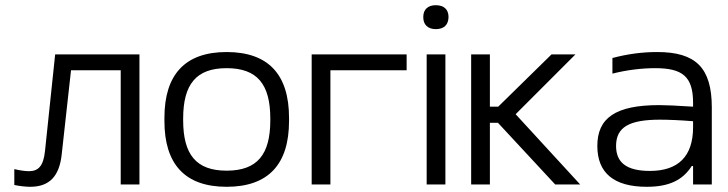

<svg xmlns="http://www.w3.org/2000/svg" viewBox="-20 -709 2797 738"><path d="M217 -114 253 -439H444V0H516V-500H192L153 -129C147 -70 127 -51 91 -51C77 -51 56 -54 35 -59V2C53 6 79 9 96 9C172 9 208 -34 217 -114Z M612 -256V-244C612 -78 691 9 851 9C1012 9 1091 -78 1091 -244V-256C1091 -422 1012 -509 851 -509C691 -509 612 -422 612 -256ZM684 -247V-253C684 -385 734 -447 851 -447C969 -447 1019 -385 1019 -253V-247C1019 -115 969 -53 851 -53C734 -53 684 -115 684 -247Z M1178 0H1250V-439H1543V-500H1178Z M1620 -500V0H1692V-500ZM1607 -642C1607 -615 1624 -597 1655 -597C1687 -597 1703 -614 1704 -642V-644C1704 -672 1687 -689 1655 -689C1624 -689 1607 -672 1607 -644Z M1791 -500V0H1863V-237H1894L2114 0H2210L1962 -270L2192 -500H2100L1895 -299H1863V-500Z M2506 -509C2447 -509 2390 -501 2334 -486V-426C2389 -440 2447 -447 2498 -447C2602 -447 2644 -416 2644 -314V-299C2582 -303 2538 -305 2514 -305C2345 -305 2276 -255 2276 -148C2276 -44 2340 9 2466 9C2551 9 2604 -16 2639 -71H2644V0H2716V-296C2716 -449 2654 -509 2506 -509ZM2348 -148C2348 -220 2398 -249 2517 -249C2548 -249 2598 -247 2644 -243V-220C2644 -108 2587 -52 2478 -52C2386 -52 2348 -86 2348 -148Z"/></svg>

Font: LT Wave Alt Light
Style: Regular
Weight: 300
Designer: Daniel Lyons
Version: Version 2.5 (Glyphs App)